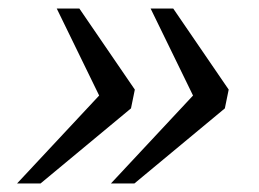

<svg xmlns="http://www.w3.org/2000/svg" viewBox="-20 -500 607 450"><path d="M465 -311 450 -240 333 -480H386L516 -290L507 -246L295 -70H240ZM245 -311 230 -240 113 -480H166L296 -290L287 -246L75 -70H20Z"/></svg>

Font: Roboto Serif Light
Style: Italic
Weight: 300
Italic angle: -10°
Version: Version 1.007